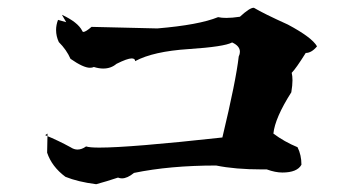

<svg xmlns="http://www.w3.org/2000/svg" viewBox="-20 -601 899 493"><path d="M227 -128Q180 -134 148 -147Q113 -173 101 -209L102 -258L96 -254Q130 -240 161 -223Q170 -217 179 -217Q190 -217 201 -225Q210 -222 235 -222Q314 -222 551 -248Q586 -394 593 -456Q596 -462 596 -468Q596 -483 576 -492Q556 -481 464.5 -475Q373 -469 327 -444Q327 -451 318 -451Q307 -451 279 -437Q265 -425 245 -425Q234 -425 221 -429Q217 -427 211 -427Q194 -427 161 -450Q151 -473 131 -493Q124 -508 124 -524Q124 -537 129 -550L150 -544L139 -563Q180 -544 191 -522Q192 -519 194 -519Q200 -519 215 -532L384 -528Q491 -537 540 -557Q549 -555 561 -555Q576 -555 596 -558Q621 -581 631 -581H632Q657 -566 719 -538Q781 -505 794 -482Q780 -465 765 -465Q740 -425 729 -414Q731 -406 731 -395Q731 -382 728 -364Q686 -298 682 -258Q710 -237 744 -223Q754 -203 754 -178Q743 -158 705 -158Q687 -158 665 -166H652Q584 -166 535 -176Q416 -176 324 -157Q307 -143 293 -143Q288 -143 283 -145Q253 -135 227 -128Z"/></svg>

Font: Xiangcui Kesong Xiangcui Kesong
Style: Regular
Weight: 400
Version: Version 1.501;March 28, 2024;FontCreator 14.0.0.2814 64-bit